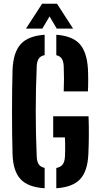

<svg xmlns="http://www.w3.org/2000/svg" viewBox="-20 -993 530 1021"><path d="M217.4 8.1Q129.1 2.6 89.3 -40.2Q49.6 -83 46.7 -173Q45.2 -222.7 44.6 -280.4Q43.9 -338 43.9 -398Q43.9 -458 44.6 -515.1Q45.2 -572.3 46.7 -620.6Q50.1 -713.6 89.8 -757.9Q129.6 -802.2 217.4 -808.1V-700Q195.7 -695.4 186.3 -681.6Q176.8 -667.8 175.4 -642.3Q172.7 -582.9 171.4 -522.2Q170.1 -461.6 170.1 -400.4Q170.1 -339.3 171.4 -278.7Q172.7 -218 175.4 -158.5Q176.8 -132.7 186.3 -118.8Q195.7 -105 217.4 -100.1ZM279.4 8.1V-99.6Q302.8 -104.5 313.2 -118.3Q323.6 -132.2 325.3 -158.5Q326.2 -174 326.4 -192.2Q326.7 -210.4 326.4 -228.6Q326.2 -246.8 325.3 -262.2H262.9V-374.7H450.8Q452.9 -324.2 452.4 -271.6Q452 -219 449.9 -173Q445.7 -82.8 406.2 -40.3Q366.8 2.2 279.4 8.1ZM318.8 -506.8Q320.3 -542.6 320.3 -574.6Q320.3 -606.6 318.8 -642.3Q317.3 -667.4 308.5 -681Q299.7 -694.5 279.4 -699.5V-808.1Q364.2 -802.1 403.1 -759.8Q442 -717.4 447.5 -627.8Q449 -600.2 449 -567.6Q449 -535 447.5 -506.8ZM118.2 -840.9 204 -973.3H283L368.7 -840.9H281.9L243.5 -905.7L205.2 -840.9Z"/></svg>

Font: Big Shoulders Stencil Text SC Thin
Style: Regular
Weight: 100
Designer: Patric King
Foundry: XO Type Co
Version: Version 2.001